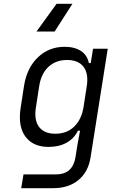

<svg xmlns="http://www.w3.org/2000/svg" viewBox="-20 -805 640 1005"><path d="M276 -785H359L266 -640H171ZM467 -550H544L454 19Q442 95 390.5 137.5Q339 180 258 180H91L103 108H270Q316 108 341.5 86Q367 64 375 19L385 -45L399 -121H388Q368 -80 328.5 -58Q289 -36 235 -36Q163 -36 123.5 -77.5Q84 -119 84 -192Q84 -217 88 -240L106 -357Q121 -450 178.5 -505Q236 -560 318 -560Q371 -560 404 -538Q437 -516 445 -475H455ZM434 -353Q437 -371 437 -387Q437 -437 409.5 -464Q382 -491 331 -491Q272 -491 233.5 -455Q195 -419 185 -353L168 -243Q165 -225 165 -209Q165 -159 192 -132Q219 -105 270 -105Q329 -105 367.5 -141.5Q406 -178 417 -243Z"/></svg>

Font: JetBrains Mono Semi Light
Style: Italic
Weight: 350
Italic angle: -9°
Monospace: yes
Designer: Philipp Nurullin, Konstantin Bulenkov
Foundry: JetBrains
Version: 2.002